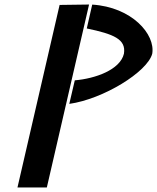

<svg xmlns="http://www.w3.org/2000/svg" viewBox="-20 -847 697 852"><path d="M365.1 -720.7C484.1 -695.8 540.1 -673.2 530 -609.1L529.9 -608.8L529.9 -608.4C512.8 -536.9 401.9 -498 311.9 -490.5L287.5 -386C438 -407.3 633.8 -527.5 655.5 -608.4C670.4 -694.8 565 -815.6 389.2 -826.6ZM244.5 -825.1 57.5 -15H187.8L375.2 -826.9Z"/></svg>

Font: Stormning
Style: LightObl
Weight: 400
Designer: Robert Jablonski, Mew Too
Foundry: Cannot Into Space Fonts
Version: Version 0.90